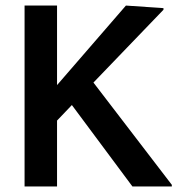

<svg xmlns="http://www.w3.org/2000/svg" viewBox="-20 -670 638 690"><path d="M68.3 0H185V-236.7L238.3 -292.5L455.8 0H597.5V-5.8L315.8 -373.3L567.5 -635V-640.8L432.5 -650L185 -364.2V-650H68.3Z"/></svg>

Font: Boon SemiBold
Style: Regular
Weight: 600
Designer: Sungsit Sawaiwan
Foundry: FontUni
Version: Version 2.0